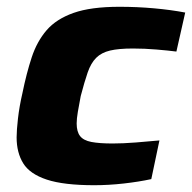

<svg xmlns="http://www.w3.org/2000/svg" viewBox="-20 -538 566 566"><path d="M258 8Q168 8 118 -8.5Q68 -25 48.5 -56.5Q29 -88 29 -133Q29 -154 33 -189Q37 -224 46 -263Q58 -322 73.5 -369Q89 -416 117.5 -449Q146 -482 197 -500Q248 -518 332 -518Q384 -518 434 -513.5Q484 -509 526 -501L500 -386Q477 -389 441.5 -392Q406 -395 372 -395Q330 -395 304.5 -389Q279 -383 263.5 -367.5Q248 -352 238.5 -324.5Q229 -297 218 -255Q213 -229 209.5 -208.5Q206 -188 206 -174Q206 -150 216 -137Q226 -124 249.5 -119.5Q273 -115 312 -115Q342 -115 380.5 -118Q419 -121 450 -124L426 -10Q389 -2 344.5 3Q300 8 258 8Z"/></svg>

Font: Saira Expanded
Style: Bold Italic
Weight: 700
Width: 7
Italic angle: -12°
Designer: Hector Gatti with collaboration of the Omnibus-Type team
Foundry: Omnibus-Type
Version: Version 1.101